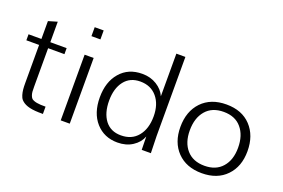

<svg xmlns="http://www.w3.org/2000/svg" viewBox="-97 -1050 2028 1376"><g transform="rotate(20 916.5 -361.5)"><path d="M296.9 -55.2C239.7 -54.2 209.5 -60.5 190.9 -74.2C181.2 -83.5 173.8 -103 171.9 -123C171.4 -133.3 170.9 -146.5 170.9 -163.1V-455.1H295.4V-501H170.9V-657.2L103 -637.2V-501H4.9V-455.1H102.1V-166C102.1 -126.5 104 -103 111.8 -76.2C115.7 -63 121.1 -51.8 128.4 -43.5C152.3 -17.6 190.4 -2 264.6 0H280.3C289.6 0.5 295.4 0.5 296.9 0.5Z M501.5 -642.6V-710.9H433.1V-642.6ZM501.5 0V-501H432.6V0Z M873.5 -46.4C821.3 -46.4 781.2 -64.9 752.4 -102.1C724.1 -139.6 710 -189.5 710 -252.4C710 -314.5 724.6 -364.3 753.4 -401.4C782.2 -438.5 822.8 -457 874.5 -457C928.2 -457 970.7 -438.5 1002 -401.4C1033.2 -364.3 1048.8 -315.4 1048.8 -254.4C1048.8 -190.9 1033.2 -140.1 1002 -102.5C971.2 -64.9 928.2 -46.4 873.5 -46.4ZM867.2 10.3C911.6 10.3 949.7 0 981.9 -21C1014.2 -42 1036.1 -68.4 1048.3 -101.1L1050.3 0H1120.1C1118.2 -64.5 1117.2 -107.9 1116.7 -130.4V-732.9H1047.9V-407.7C1034.7 -438.5 1012.2 -463.9 980 -483.9C947.8 -503.9 911.1 -513.7 869.6 -513.7C798.8 -513.7 742.7 -489.7 701.2 -441.4C659.7 -393.6 639.2 -330.1 639.2 -251.5C639.2 -171.9 660.2 -108.4 702.1 -61C744.1 -13.7 799.3 10.3 867.2 10.3Z M1510.7 10.3C1589.4 10.3 1651.9 -13.7 1697.3 -61C1743.2 -108.4 1766.1 -171.4 1766.1 -249.5C1766.1 -329.1 1743.2 -393.1 1697.8 -441.4C1652.3 -489.7 1590.3 -513.7 1511.2 -513.7C1432.1 -513.7 1369.6 -489.7 1323.2 -441.4C1277.3 -393.1 1254.4 -329.1 1254.4 -249.5C1254.4 -171.4 1277.3 -108.4 1323.2 -61C1369.1 -13.7 1431.6 10.3 1510.7 10.3ZM1510.7 -46.4C1452.1 -46.4 1406.7 -64.9 1374.5 -101.6C1342.3 -138.2 1326.2 -187.5 1326.2 -249.5C1326.2 -313 1342.3 -363.3 1374.5 -400.9C1406.7 -438.5 1452.1 -457 1510.7 -457C1568.8 -457 1614.3 -438.5 1646 -400.9C1678.2 -363.3 1694.3 -313 1694.3 -249.5C1694.3 -187.5 1678.2 -138.2 1646 -101.6C1614.3 -64.9 1568.8 -46.4 1510.7 -46.4Z"/></g></svg>

Font: Ride Light
Style: Regular
Weight: 300
Version: Version 3.000